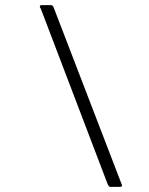

<svg xmlns="http://www.w3.org/2000/svg" viewBox="-20 -728 580 748"><path d="M411 0Q406 0 404 -2.5Q402 -5 400 -9L139 -694Q134 -701 135.5 -704.5Q137 -708 142 -708H177Q182 -708 184 -706.5Q186 -705 189 -699L454 -10Q456 -7 455 -3.5Q454 0 448 0Z"/></svg>

Font: Glory Thin Light
Style: Italic
Weight: 300
Italic angle: -12°
Version: Version 1.011